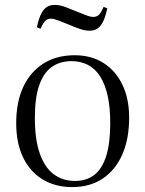

<svg xmlns="http://www.w3.org/2000/svg" viewBox="-20 -748 591 782"><path d="M274 14Q204 14 152.5 -18Q101 -50 73.5 -108Q46 -166 46 -246Q46 -332 74.5 -393.5Q103 -455 156.5 -489Q210 -523 284 -523Q352 -523 401.5 -491.5Q451 -460 478.5 -403Q506 -346 506 -269Q506 -182 478 -118.5Q450 -55 398 -20.5Q346 14 274 14ZM286 -11Q332 -11 364 -35.5Q396 -60 412.5 -112.5Q429 -165 429 -246Q429 -311 418.5 -358Q408 -405 388 -436.5Q368 -468 338.5 -483.5Q309 -499 271 -499Q224 -499 190.5 -475Q157 -451 139.5 -400Q122 -349 122 -268Q122 -180 142 -123Q162 -66 198.5 -38.5Q235 -11 286 -11ZM346 -623Q328 -623 309 -629Q290 -635 262 -647Q236 -658 222 -663Q208 -668 201 -670Q194 -672 188 -672Q175 -672 166 -664.5Q157 -657 145 -631L130 -637Q138 -673 148 -692.5Q158 -712 171.5 -720Q185 -728 202 -728Q220 -728 237 -722.5Q254 -717 285 -704Q322 -689 336 -684Q350 -679 360 -679Q372 -679 381 -686Q390 -693 402 -720L417 -714Q409 -677 398.5 -657.5Q388 -638 375 -630.5Q362 -623 346 -623Z"/></svg>

Font: Literata 60pt Light
Style: Regular
Weight: 300
Designer: Latin by Veronika Burian and Jose Scaglione. Greek by Irene Vlachou. Cyrillic by Vera Evstafieva.
Foundry: TypeTogether
Version: Version 3.103;gftools[0.9.29]